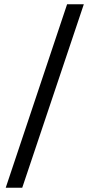

<svg xmlns="http://www.w3.org/2000/svg" viewBox="-20 -827 417 907"><path d="M85 60H7L297 -807H376Z"/></svg>

Font: LXGW 975 Gothic SC
Style: Regular
Weight: 400
Version: Version 2.01;February 25, 2021